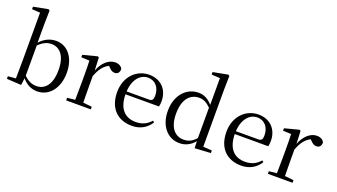

<svg xmlns="http://www.w3.org/2000/svg" viewBox="-67 -1365 3404 1940"><g transform="rotate(20 1634.5 -395.0)"><path d="M370 15C501 15 590 -100 590 -263C590 -427 502 -531 381 -531C321 -531 259 -507 208 -449V-641L211 -796L196 -805L40 -775V-748L128 -743V-229C128 -174 127 -91 126 -35L42 -28V0L198 9L208 -66C256 -8 314 15 370 15ZM210 -420C263 -471 305 -485 347 -485C437 -485 502 -412 502 -262C502 -94 428 -33 345 -33C297 -33 255 -51 210 -95Z M762 0H944V-28L849 -38L847 -229V-322C877 -403 914 -451 967 -476L976 -467C999 -443 1016 -429 1042 -429C1077 -429 1093 -451 1094 -486C1084 -515 1052 -531 1014 -531C947 -531 880 -473 847 -382L841 -520L828 -528L674 -488V-462L762 -458C764 -408 765 -358 765 -289V-229L763 -37L679 -28V0Z M1389 15C1479 15 1546 -26 1590 -94L1574 -108C1533 -60 1482 -35 1411 -35C1301 -35 1223 -104 1221 -263H1581C1586 -279 1588 -299 1588 -323C1588 -441 1511 -531 1381 -531C1248 -531 1134 -425 1134 -257C1134 -76 1241 15 1389 15ZM1222 -294C1229 -424 1296 -499 1379 -499C1460 -499 1508 -437 1508 -352C1508 -312 1498 -294 1463 -294Z M2064 10 2235 0V-28L2141 -34V-644L2144 -796L2130 -805L1971 -775V-748L2062 -743V-455C2016 -509 1966 -531 1913 -531C1783 -531 1680 -424 1680 -252C1680 -93 1772 15 1899 15C1962 15 2018 -11 2061 -65ZM2060 -97C2018 -51 1979 -33 1928 -33C1837 -33 1768 -102 1768 -254C1768 -418 1844 -485 1935 -485C1980 -485 2017 -467 2060 -424Z M2564 15C2654 15 2721 -26 2765 -94L2749 -108C2708 -60 2657 -35 2586 -35C2476 -35 2398 -104 2396 -263H2756C2761 -279 2763 -299 2763 -323C2763 -441 2686 -531 2556 -531C2423 -531 2309 -425 2309 -257C2309 -76 2416 15 2564 15ZM2397 -294C2404 -424 2471 -499 2554 -499C2635 -499 2683 -437 2683 -352C2683 -312 2673 -294 2638 -294Z M2931 0H3113V-28L3018 -38L3016 -229V-322C3046 -403 3083 -451 3136 -476L3145 -467C3168 -443 3185 -429 3211 -429C3246 -429 3262 -451 3263 -486C3253 -515 3221 -531 3183 -531C3116 -531 3049 -473 3016 -382L3010 -520L2997 -528L2843 -488V-462L2931 -458C2933 -408 2934 -358 2934 -289V-229L2932 -37L2848 -28V0Z"/></g></svg>

Font: Harano Aji Mincho
Style: Regular
Weight: 400
Foundry: Masamichi Hosoda
Version: HaranoAjiMincho-Regular version 20230610;ttx 4.39.4